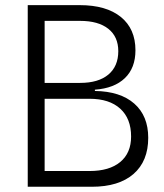

<svg xmlns="http://www.w3.org/2000/svg" viewBox="-20 -713 626 733"><path d="M85.9 0V-693.4H284.2Q385.7 -693.4 441.4 -648.2Q497.1 -603 497.1 -521Q497.1 -453.6 456.8 -414.8Q416.5 -376 342.3 -370.6V-365.7Q439.5 -364.3 492.7 -317.4Q545.9 -270.5 545.9 -187Q545.9 -97.7 489.7 -48.8Q433.6 0 330.6 0ZM150.4 -60.1H321.8Q397.5 -60.1 439 -94.5Q480.5 -128.9 480.5 -191.9Q480.5 -260.3 439 -298.1Q397.5 -335.9 321.8 -335.9H150.4ZM150.4 -396.5H286.1Q355.5 -396.5 393.6 -428.2Q431.6 -460 431.6 -517.6Q431.6 -572.8 393.6 -603Q355.5 -633.3 285.6 -633.3H150.4Z"/></svg>

Font: Cascadia Mono PL Light
Style: Regular
Weight: 300
Monospace: yes
Designer: Aaron Bell
Foundry: Saja Typeworks
Version: Version 2404.023; ttfautohint (v1.8.4)